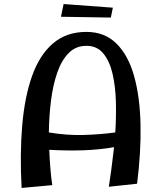

<svg xmlns="http://www.w3.org/2000/svg" viewBox="-20 -924 800 951"><path d="M519 1Q524 -30 531 -81.5Q538 -133 545 -195Q470 -182 389.5 -179.5Q309 -177 224 -182Q226 -135 229.5 -90Q233 -45 239 -7L87 7Q78 -161 90 -302.5Q102 -444 139 -548Q176 -652 242.5 -709Q309 -766 408 -766Q498 -766 556.5 -708.5Q615 -651 644 -548Q673 -445 676 -308.5Q679 -172 659 -14ZM408 -697Q355 -697 319.5 -660.5Q284 -624 263 -562.5Q242 -501 232.5 -424.5Q223 -348 222 -268Q311 -253 394.5 -255.5Q478 -258 551 -268Q556 -344 554 -420Q552 -496 537.5 -558.5Q523 -621 492 -659Q461 -697 408 -697ZM529 -837 282 -841 295 -904 539 -886Z"/></svg>

Font: Marhey
Style: Regular
Weight: 400
Designer: Nur Syamsi & Bustanul Arifin
Foundry: Namelatype
Version: Version 1.000; ttfautohint (v1.8.4.7-5d5b)